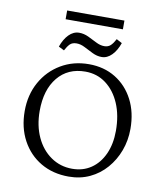

<svg xmlns="http://www.w3.org/2000/svg" viewBox="-92 -910 845 993"><g transform="rotate(10 331.0 -413.5)"><path d="M335.9 8.8Q252.9 8.8 189.5 -28.3Q126 -65.4 89.8 -132.3Q53.7 -199.2 53.7 -286.1Q53.7 -371.1 90.8 -438Q127.9 -504.9 192.9 -543.5Q257.8 -582 339.8 -582Q418.9 -582 479.5 -544.9Q540 -507.8 574.2 -441.9Q608.4 -376 608.4 -289.1Q608.4 -228.5 588.4 -174.8Q568.4 -121.1 532.2 -79.6Q496.1 -38.1 446.3 -14.6Q396.5 8.8 335.9 8.8ZM346.7 -34.2Q403.3 -34.2 445.8 -63Q488.3 -91.8 512.2 -144.5Q536.1 -197.3 536.1 -266.6Q536.1 -347.7 509.8 -409.2Q483.4 -470.7 436.5 -505.9Q389.6 -541 328.1 -541Q236.3 -541 183.1 -476.1Q129.9 -411.1 129.9 -299.8Q129.9 -222.7 157.7 -162.6Q185.5 -102.5 234.9 -68.4Q284.2 -34.2 346.7 -34.2ZM396.5 -629.9Q372.1 -629.9 348.1 -641.6Q324.2 -653.3 301.8 -665Q279.3 -676.8 257.8 -676.8Q235.4 -676.8 223.1 -664.6Q210.9 -652.3 199.2 -629.9L169.9 -644.5Q183.6 -684.6 207.5 -709Q231.4 -733.4 261.7 -733.4Q286.1 -733.4 310.1 -722.2Q334 -710.9 356.4 -699.2Q378.9 -687.5 400.4 -687.5Q420.9 -687.5 433.6 -699.7Q446.3 -711.9 458 -734.4L487.3 -718.8Q473.6 -678.7 449.7 -654.3Q425.8 -629.9 396.5 -629.9ZM179.7 -790V-835.9H480.5V-790Z"/></g></svg>

Font: Crimson Pro ExtraLight
Style: Regular
Weight: 250
Designer: Jacques Le Bailly
Foundry: Baron von Fonthausen
Version: Version 1.003